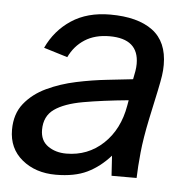

<svg xmlns="http://www.w3.org/2000/svg" viewBox="-43 -547 607 603"><g transform="rotate(5 260.5 -246.0)"><path d="M154 12Q90 12 47.5 -23Q5 -58 5 -117Q5 -167 31.5 -200Q58 -233 100.5 -253Q143 -273 192.5 -283.5Q242 -294 289 -299Q336 -304 370 -308Q373 -322 375 -334Q377 -346 377 -357Q377 -436 285 -436Q239 -436 207 -415.5Q175 -395 158 -359L83 -382Q109 -438 159 -471Q209 -504 281 -504Q368 -504 415 -469Q462 -434 462 -361Q462 -344 459.5 -327Q457 -310 450.5 -279Q444 -248 431 -188Q418 -126 413.5 -80.5Q409 -35 408 0H329L325 -63Q292 -26 252.5 -7Q213 12 154 12ZM181 -57Q249 -57 297.5 -102.5Q346 -148 359 -224L362 -241Q279 -233 220 -222.5Q161 -212 130 -190Q99 -168 99 -125Q99 -91 123 -74Q147 -57 181 -57Z"/></g></svg>

Font: Atkinson Hyperlegible
Style: Italic
Weight: 400
Italic angle: -12°
Designer: Elliott Scott, Megan Eiswerth, Linus Boman, Theodore Petrosky
Foundry: Braille Institute
Version: Version 1.006; ttfautohint (v1.8.3)